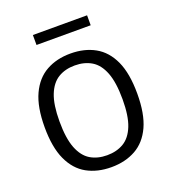

<svg xmlns="http://www.w3.org/2000/svg" viewBox="-138 -859 866 969"><g transform="rotate(-20 295.0 -374.0)"><path d="M295 7.5Q220 7.5 164 -23.5Q108 -54.5 77 -121.8Q46 -189 46 -297Q46 -405.5 77.2 -472.8Q108.5 -540 164.5 -571.2Q220.5 -602.5 295 -602.5Q370 -602.5 426 -571.2Q482 -540 512.8 -472.8Q543.5 -405.5 543.5 -297Q543.5 -189 512.8 -122Q482 -55 425.8 -23.8Q369.5 7.5 295 7.5ZM295 -56.5Q346.5 -56.5 384.5 -79.2Q422.5 -102 443.2 -154.2Q464 -206.5 464 -295.5Q464 -386.5 443.2 -439.8Q422.5 -493 384.5 -515.8Q346.5 -538.5 295 -538.5Q243.5 -538.5 205.8 -515.8Q168 -493 147.2 -440.8Q126.5 -388.5 126.5 -299.5Q126.5 -208.5 147.2 -155.2Q168 -102 205.8 -79.2Q243.5 -56.5 295 -56.5ZM149.5 -701.5V-755H440.5V-701.5Z"/></g></svg>

Font: Encode Sans SC SemiCondensed
Style: Regular
Weight: 400
Width: 4
Designer: Multiple Designers
Foundry: Impallari Type
Version: Version 3.002